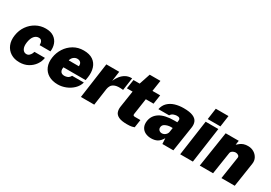

<svg xmlns="http://www.w3.org/2000/svg" viewBox="22 -1569 3428 2425"><g transform="rotate(30 1736.0 -356.5)"><path d="M248 10Q174.5 10 121 -23.5Q67.5 -57 42.5 -117Q17.5 -177 29.5 -256Q41.5 -336 84.5 -397Q127.5 -458 191.2 -492.5Q255 -527 329 -527Q402 -527 447.2 -496Q492.5 -465 510.8 -414.5Q529 -364 521.5 -306H364.5Q365 -320.5 361.5 -338.5Q358 -356.5 346 -369.8Q334 -383 309 -383Q272 -383 244.5 -351.8Q217 -320.5 207 -258Q197.5 -194.5 217.2 -159.2Q237 -124 273.5 -124Q298 -124 314 -138.8Q330 -153.5 338.8 -171.5Q347.5 -189.5 350 -200H502.5Q494.5 -145 460.8 -97Q427 -49 372.8 -19.5Q318.5 10 248 10Z M809 10Q729 10 673.2 -22.8Q617.5 -55.5 592.8 -114.5Q568 -173.5 580 -252Q591 -326 631.5 -388.5Q672 -451 736.2 -489Q800.5 -527 882.5 -527Q967 -527 1017.8 -492Q1068.5 -457 1087.5 -396.2Q1106.5 -335.5 1095 -259L1087.5 -214H764Q758.5 -183 765.2 -163.5Q772 -144 788 -135Q804 -126 825 -126Q851.5 -126 874 -136Q896.5 -146 913 -176H1084Q1067.5 -118.5 1024 -76.8Q980.5 -35 923.5 -12.5Q866.5 10 809 10ZM778.5 -323H926Q929 -342.5 923.2 -359.2Q917.5 -376 902.5 -386Q887.5 -396 862.5 -396Q843 -396 824.8 -386Q806.5 -376 794.2 -359.2Q782 -342.5 778.5 -323Z M1142.5 0 1215 -517H1403L1383 -374Q1400.5 -415.5 1427.8 -450.2Q1455 -485 1492.5 -506Q1530 -527 1578 -527Q1581.5 -527 1583.5 -527Q1585.5 -527 1585.5 -527L1559.5 -343Q1558 -343.5 1557 -343.5Q1556 -343.5 1553.5 -344Q1482 -351.5 1444.2 -338.2Q1406.5 -325 1391.2 -300Q1376 -275 1372 -248L1337 0Z M1817.5 8Q1736.5 8 1695.5 -12.2Q1654.5 -32.5 1642.8 -66.5Q1631 -100.5 1637 -142L1674 -385H1591L1611 -517H1701L1754.5 -678H1911L1887 -518H1999.5L1979.5 -385H1867L1832.5 -151Q1830 -134 1838.2 -128.5Q1846.5 -123 1859.5 -123H1939.5L1922.5 -8Q1911 -3 1887.5 2.5Q1864 8 1817.5 8Z M2170 10Q2121 10 2083.5 -9Q2046 -28 2027.5 -64.8Q2009 -101.5 2016.5 -155Q2029.5 -239 2103.2 -285.5Q2177 -332 2317 -332H2357L2360 -354Q2364 -379 2351.5 -390.5Q2339 -402 2311 -401Q2290.5 -400.5 2265 -391.5Q2239.5 -382.5 2223.5 -356H2067Q2079.5 -417 2118.8 -454.8Q2158 -492.5 2215.2 -509.8Q2272.5 -527 2339 -527Q2428 -527 2475.5 -506.5Q2523 -486 2538.5 -449.8Q2554 -413.5 2547 -366L2491 0H2331L2326.5 -82Q2295 -29.5 2258.5 -9.8Q2222 10 2170 10ZM2256 -113Q2270.5 -113 2283.2 -118Q2296 -123 2306.2 -131.8Q2316.5 -140.5 2323.5 -151.5Q2330.5 -162.5 2333 -175L2343 -240H2312Q2296.5 -240 2271.8 -234.2Q2247 -228.5 2226.2 -214.5Q2205.5 -200.5 2201.5 -175Q2197.5 -146 2214.2 -129.5Q2231 -113 2256 -113Z M2590.5 0 2663.5 -517H2848.5L2775.5 0ZM2669.5 -559 2692.5 -723H2877.5L2854.5 -559Z M2876 0 2955.5 -517H3146L3137 -455Q3155.5 -471.5 3174.2 -486Q3193 -500.5 3219 -509.8Q3245 -519 3285.5 -519Q3330.5 -519 3368.2 -496.8Q3406 -474.5 3426.5 -436Q3447 -397.5 3439 -349L3386 0H3192L3241 -323Q3245 -345 3227.5 -357.5Q3210 -370 3189 -370Q3175 -370 3159.5 -364.2Q3144 -358.5 3132.8 -348Q3121.5 -337.5 3119.5 -323L3070 0Z"/></g></svg>

Font: Public Sans Thin Black
Style: Italic
Weight: 900
Italic angle: -8°
Version: Version 2.001